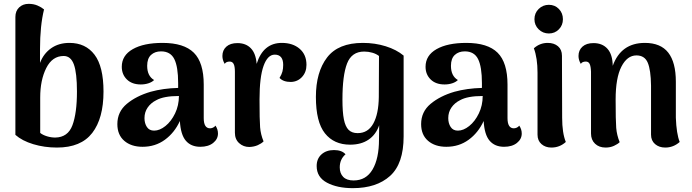

<svg xmlns="http://www.w3.org/2000/svg" viewBox="-20 -753 3596 998"><path d="M60 -52V-665Q60 -696 79.5 -714.5Q99 -733 129 -733Q155 -733 175.5 -724Q196 -715 209 -704Q188 -620 188 -497V-426Q206 -474 245.5 -502Q285 -530 341 -530Q425 -530 471.5 -468.5Q518 -407 518 -277Q518 -138 459.5 -62Q401 14 276 14Q211 14 153 -3.5Q95 -21 60 -52ZM380 -277Q380 -374 364 -418Q348 -462 311 -462Q252 -462 220.5 -399.5Q189 -337 189 -246V-62Q203 -51 224.5 -44.5Q246 -38 267 -38Q333 -39 356.5 -102Q380 -165 380 -277Z M1113 -59Q1113 -30 1088 -10Q1063 10 1021 10Q973 10 946 -21.5Q919 -53 915 -124Q887 -63 837 -26.5Q787 10 721 10Q662 10 626 -21Q590 -52 590 -108Q590 -172 639 -213Q688 -254 763 -276Q828 -294 906 -296V-321Q906 -406 886 -446Q866 -486 817 -486Q785 -486 765 -467.5Q745 -449 745 -411Q745 -358 781 -337Q770 -326 751.5 -320Q733 -314 712 -314Q666 -314 639.5 -340Q613 -366 613 -406Q613 -465 670 -497.5Q727 -530 825 -530Q936 -530 987.5 -479Q1039 -428 1039 -313V-139Q1039 -86 1072 -86Q1079 -86 1087 -89.5Q1095 -93 1100 -100Q1113 -81 1113 -59ZM910 -254Q831 -254 792 -232Q764 -218 747.5 -194Q731 -170 731 -139Q731 -112 743.5 -93Q756 -74 781 -74Q810 -74 840 -98Q870 -122 890 -163.5Q910 -205 910 -254Z M1573 -416Q1573 -378 1550 -353Q1527 -328 1492 -327Q1452 -327 1433 -348Q1444 -366 1448 -381Q1452 -396 1452 -416Q1452 -442 1441 -455.5Q1430 -469 1408 -469Q1371 -469 1350 -410.5Q1329 -352 1329 -236Q1329 -129 1332 -91.5Q1335 -54 1350 -18Q1339 -7 1320 1.5Q1301 10 1276 11Q1245 11 1223 -9Q1201 -29 1201 -63V-380Q1201 -408 1194.5 -420.5Q1188 -433 1174 -433Q1155 -433 1148 -421Q1136 -441 1136 -462Q1136 -492 1156.5 -510.5Q1177 -529 1214 -529Q1258 -529 1284 -502Q1310 -475 1314 -421Q1348 -530 1445 -530Q1502 -530 1537.5 -499.5Q1573 -469 1573 -416Z M1626 110Q1626 72 1651 49.5Q1676 27 1716 27Q1757 27 1776 49Q1746 75 1746 117Q1746 148 1764 166.5Q1782 185 1818 185Q1883 185 1916.5 128Q1950 71 1950 -28Q1950 -78 1951 -102Q1934 -53 1895.5 -27Q1857 -1 1800 -1Q1716 -1 1669 -60Q1622 -119 1622 -249Q1622 -378 1680 -454Q1738 -530 1866 -530Q1929 -530 1985 -512.5Q2041 -495 2078 -464V-44Q2078 98 2007.5 161.5Q1937 225 1814 225Q1733 225 1679.5 196.5Q1626 168 1626 110ZM1949 -249 1950 -462Q1936 -473 1915.5 -479Q1895 -485 1873 -485Q1808 -485 1784 -423Q1760 -361 1760 -236Q1760 -170 1767.5 -132.5Q1775 -95 1792 -78Q1809 -61 1839 -61Q1893 -61 1920.5 -111Q1948 -161 1949 -249Z M2692 -59Q2692 -30 2667 -10Q2642 10 2600 10Q2552 10 2525 -21.5Q2498 -53 2494 -124Q2466 -63 2416 -26.5Q2366 10 2300 10Q2241 10 2205 -21Q2169 -52 2169 -108Q2169 -172 2218 -213Q2267 -254 2342 -276Q2407 -294 2485 -296V-321Q2485 -406 2465 -446Q2445 -486 2396 -486Q2364 -486 2344 -467.5Q2324 -449 2324 -411Q2324 -358 2360 -337Q2349 -326 2330.5 -320Q2312 -314 2291 -314Q2245 -314 2218.5 -340Q2192 -366 2192 -406Q2192 -465 2249 -497.5Q2306 -530 2404 -530Q2515 -530 2566.5 -479Q2618 -428 2618 -313V-139Q2618 -86 2651 -86Q2658 -86 2666 -89.5Q2674 -93 2679 -100Q2692 -81 2692 -59ZM2489 -254Q2410 -254 2371 -232Q2343 -218 2326.5 -194Q2310 -170 2310 -139Q2310 -112 2322.5 -93Q2335 -74 2360 -74Q2389 -74 2419 -98Q2449 -122 2469 -163.5Q2489 -205 2489 -254Z M2758 -653Q2758 -685 2780 -706.5Q2802 -728 2833 -728Q2864 -728 2885 -706.5Q2906 -685 2906 -653Q2906 -622 2885 -600.5Q2864 -579 2833 -579Q2802 -579 2780 -600.5Q2758 -622 2758 -653ZM2921 -15Q2889 14 2846 14Q2815 14 2794.5 -4Q2774 -22 2774 -53V-375Q2774 -451 2755 -502Q2786 -530 2827 -530Q2860 -530 2880.5 -512.5Q2901 -495 2901 -463L2902 -141Q2902 -62 2921 -15Z M3513 -15Q3480 14 3438 14Q3406 14 3385 -4Q3364 -22 3364 -53V-308Q3363 -389 3347 -427Q3331 -465 3288 -465Q3240 -465 3210 -406.5Q3180 -348 3180 -236Q3180 -126 3183 -88.5Q3186 -51 3201 -14Q3191 -4 3171.5 5Q3152 14 3128 14Q3094 14 3073 -6Q3052 -26 3052 -59V-380Q3051 -408 3045 -420.5Q3039 -433 3025 -433Q3006 -433 2999 -421Q2987 -441 2987 -462Q2987 -492 3007.5 -510.5Q3028 -529 3065 -529Q3111 -529 3137.5 -499.5Q3164 -470 3165 -411Q3208 -530 3332 -530Q3414 -530 3453.5 -479.5Q3493 -429 3493 -328V-141Q3496 -58 3513 -15Z"/></svg>

Font: Arima Madurai Black
Style: Regular
Weight: 900
Designer: Joana Correia and Natanael Gama
Foundry: NDISCOVER
Version: Version 1.019